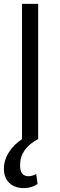

<svg xmlns="http://www.w3.org/2000/svg" viewBox="-21 -714 308 986"><path d="M92 0V-694H175V0Q82 49 82 134Q82 191 125 191Q143 191 165 180L172 231Q140 252 102 252Q54 252 26.5 225Q-1 198 -1 152Q-1 109 24 69Q49 29 93 0Z"/></svg>

Font: Cantarell
Style: Regular
Weight: 400
Designer: Dave Crossland, Nikolaus Waxweiler, Florian Fecher, Jacques Le Bailly, Eben Sorkin, Alexei Vanyashin, Alexios Zavras, Em
Version: Version 0.303